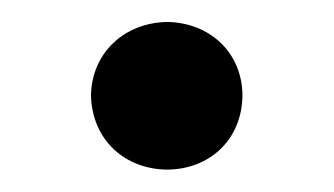

<svg xmlns="http://www.w3.org/2000/svg" viewBox="-20 -150 304 175"><path d="M132.5 4.6C170.8 4.3 200.6 -22.4 201 -63.2C200.6 -102.6 170.8 -129.3 132.5 -130C93.8 -129.3 63.9 -102.6 62.9 -63.2C63.9 -22.4 93.8 4.3 132.5 4.6Z"/></svg>

Font: Margiela Serif Medium
Style: Regular
Weight: 500
Designer: Andreas Faust, Stefan Endress
Version: Version 1.002;FEAKit 1.0